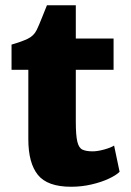

<svg xmlns="http://www.w3.org/2000/svg" viewBox="-20 -704 500 732"><path d="M251 8Q161 8 124.5 -37.2Q88 -82.5 88 -173V-438H24V-534Q61 -544.5 85 -555.8Q109 -567 120 -590Q128.5 -607.5 139 -634.2Q149.5 -661 159 -684H269V-557H413V-438H269V-240Q269 -188 274.8 -164Q280.5 -140 294.5 -133.5Q308.5 -127 333 -127Q352 -127 377.2 -134Q402.5 -141 415 -149L436 -49Q423 -36 394.8 -22.8Q366.5 -9.5 329 -0.8Q291.5 8 251 8Z"/></svg>

Font: Merriweather Sans Black
Style: Regular
Weight: 900
Designer: Eben Sorkin
Foundry: Eben Sorkin
Version: Version 1.008; ttfautohint (v1.7.19-72a1) -l 8 -r 50 -G 200 